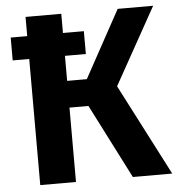

<svg xmlns="http://www.w3.org/2000/svg" viewBox="-51 -740 727 787"><g transform="rotate(-5 313.0 -346.0)"><path d="M432 -376 626 0H464L308 -306H230V0H83V-519H15V-613H83V-692H230V-613H316V-519H230V-416H311L462 -692H608Z"/></g></svg>

Font: FiraGO SemiBold
Style: Regular
Weight: 600
Designer: bBox Type
Foundry: bBox Type GmbH
Version: Version 1.001;PS 001.001;hotconv 1.0.88;makeotf.lib2.5.64775